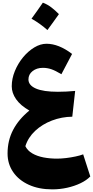

<svg xmlns="http://www.w3.org/2000/svg" viewBox="-20 -1056 696 1437"><path d="M199.7 -228.5Q133.8 -266.1 100.8 -313Q67.9 -359.9 67.9 -410.2Q67.9 -467.3 91.1 -523.9Q114.3 -580.6 152.3 -626.7Q190.4 -672.9 236.3 -700.7Q282.2 -728.5 328.1 -728.5Q419.4 -728.5 519.5 -652.3L439.5 -500.5Q395 -527.3 364.5 -537.8Q334 -548.3 300.8 -548.3Q254.9 -548.3 223.9 -523.9Q192.9 -499.5 192.9 -461.9Q192.9 -417.5 248.8 -393.3Q304.7 -369.1 413.1 -369.1Q476.1 -369.1 542.5 -375.5L521 -182.6Q441.4 -181.6 368.7 -153.8Q295.9 -126 243.2 -76.7Q190.4 -27.3 169.9 38.1Q186 71.3 221.7 92Q257.3 112.8 305.4 122.1Q353.5 131.3 406.7 131.3Q437 131.3 473.9 127Q510.7 122.6 545.4 115.2Q580.1 107.9 602.5 99.1L655.8 264.6Q627.9 293.5 582.8 315.2Q537.6 336.9 482.9 349.1Q428.2 361.3 371.1 361.3Q271 361.3 195.6 326.9Q120.1 292.5 78.4 231.7Q36.6 170.9 36.6 92.8Q36.6 -4.4 78.1 -83.7Q119.6 -163.1 199.7 -228.5ZM300.8 -1036.1Q334.5 -1023.4 364.5 -1000.5Q394.5 -977.5 420.9 -950.2Q399.9 -920.9 378.7 -891.1Q357.4 -861.3 335 -831.1Q309.1 -854 279.5 -875.5Q250 -897 215.8 -916Q238.3 -946.8 259.3 -976.6Q280.3 -1006.3 300.8 -1036.1Z"/></svg>

Font: Pinar-DS1-FD ExtraBold
Style: Regular
Weight: 800
Designer: Amin Abedi
Version: Version 2.000